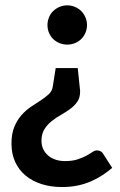

<svg xmlns="http://www.w3.org/2000/svg" viewBox="-20 -542 460 736"><path d="M410 101.5Q392.5 116.5 372.2 129.8Q352 143 328.5 153.2Q305 163.5 277.5 169.2Q250 175 218 175Q174.5 175 138.8 163.5Q103 152 77.5 130.5Q52 109 38 78.2Q24 47.5 24 8.5Q24 -29.5 35 -56Q46 -82.5 62.8 -101.2Q79.5 -120 99.2 -133Q119 -146 136.5 -157.5Q154 -169 166.8 -180.8Q179.5 -192.5 182 -208.5L193.5 -281H278L286.5 -199.5Q287 -198 287 -194.5V-190Q287 -167 276 -151.5Q265 -136 248.5 -124Q232 -112 213 -101.2Q194 -90.5 177.5 -77.2Q161 -64 150 -46.2Q139 -28.5 139 -2.5Q139 15.5 145.8 29.8Q152.5 44 164.5 54.2Q176.5 64.5 193 70Q209.5 75.5 229 75.5Q257.5 75.5 277.2 69Q297 62.5 310.8 55Q324.5 47.5 334 41Q343.5 34.5 351.5 34.5Q369 34.5 377 50ZM162 -446Q162 -461.5 167.8 -475.5Q173.5 -489.5 183.8 -499.5Q194 -509.5 208 -515.5Q222 -521.5 238 -521.5Q253.5 -521.5 267.5 -515.5Q281.5 -509.5 291.5 -499.5Q301.5 -489.5 307.5 -475.5Q313.5 -461.5 313.5 -446Q313.5 -430 307.5 -416.2Q301.5 -402.5 291.5 -392.5Q281.5 -382.5 267.5 -376.8Q253.5 -371 238 -371Q222 -371 208 -376.8Q194 -382.5 183.8 -392.5Q173.5 -402.5 167.8 -416.2Q162 -430 162 -446Z"/></svg>

Font: Lato TR
Style: Bold
Weight: 700
Designer: Lukasz Dziedzic
Foundry: tyPoland Lukasz Dziedzic
Version: Version 1.104 2013